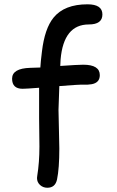

<svg xmlns="http://www.w3.org/2000/svg" viewBox="-20 -801 548 899"><path d="M396 -686.5Q277.8 -686.5 263.7 -522.5L262.2 -492.2Q345.2 -498 369.6 -498Q447.3 -498 447.3 -449.2Q447.3 -413.6 409.2 -406.7Q392.6 -403.8 370.4 -404.5Q348.1 -405.3 257.8 -397.9L253.9 -286.6Q253.9 -256.3 255.9 -195.8Q257.8 -135.3 257.8 -105.5Q257.8 -12.7 247.1 39.1Q238.8 78.1 201.7 78.1Q181.6 78.1 167.5 65.2Q153.3 52.2 153.3 32.7Q153.3 28.8 154.3 22.9Q164.6 -40.5 164.6 -115.2L163.1 -248.5V-390.1Q102.1 -385.3 85.9 -385.3Q36.6 -385.3 36.6 -432.6Q36.6 -481 122.1 -483.4L168.9 -484.9Q170.4 -512.2 176.3 -559.1Q189 -667.5 231 -718.8Q281.7 -780.8 389.6 -780.8Q459.5 -780.8 459.5 -733.4Q459.5 -686.5 396 -686.5Z"/></svg>

Font: Candra Sangkala
Style: Regular
Weight: 400
Designer: R.S. Wihananto
Foundry: R.S. Wihananto
Version: Version 2.0.1